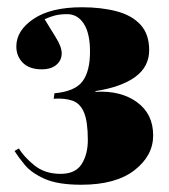

<svg xmlns="http://www.w3.org/2000/svg" viewBox="-20 -871 467 529"><path d="M204 -362Q139 -362 102.5 -378.5Q66 -395 48 -417Q30 -439 20 -455L32 -462Q45 -440 74 -416Q103 -392 147 -392Q188 -392 205 -419Q222 -446 222 -485Q222 -536 211.5 -561Q201 -586 180 -593.5Q159 -601 128 -599L130 -614Q186 -619 207 -646.5Q228 -674 228 -729Q228 -779 211 -805.5Q194 -832 165 -832Q146 -832 132 -828.5Q118 -825 103 -818Q118 -793 134 -767.5Q150 -742 150 -724Q150 -705 135.5 -692.5Q121 -680 95 -680Q61 -680 43 -698Q25 -716 25 -743Q25 -787 72.5 -819Q120 -851 206 -851Q259 -851 301 -840Q343 -829 367 -803Q391 -777 391 -733Q391 -687 352.5 -659Q314 -631 243 -620V-618Q313 -622 357.5 -589.5Q402 -557 402 -498Q402 -442 350.5 -402Q299 -362 204 -362Z"/></svg>

Font: Literata 72pt Black
Style: Regular
Weight: 900
Designer: Latin by Veronika Burian and Jose Scaglione. Greek by Irene Vlachou. Cyrillic by Vera Evstafieva.
Foundry: TypeTogether
Version: Version 3.002